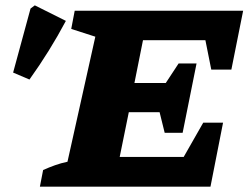

<svg xmlns="http://www.w3.org/2000/svg" viewBox="-20 -697 928 717"><path d="M129 0 141 -62Q163 -72 185.5 -80Q208 -88 232 -93L336 -560L246 -589L259 -657H888L844 -437H769L747 -547H514L482 -387H599L647 -460H714L662 -201H595L576 -278H461L427 -111H666L739 -239H813L766 0ZM90 -400 29 -426 94 -665 110 -677 226 -619Q166 -506 90 -400Z"/></svg>

Font: Piazzolla SC ExtraBold
Style: Italic
Weight: 800
Italic angle: -11.3°
Designer: Juan Pablo del Peral
Foundry: Huerta Tipografica
Version: Version 1.330